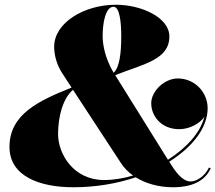

<svg xmlns="http://www.w3.org/2000/svg" viewBox="-20 -780 909 810"><path d="M869 -70.5 861.5 -73C843 -34.5 808 -14.5 784 -14.5C748 -14.5 718 -59 696 -94.5L694 -98C794 -160.5 856 -242.5 856 -323.5C856 -389.5 803 -449 730 -449C673 -449 618 -395 618 -344.5C618 -289.5 661 -235 736 -235C778.5 -235 821.5 -257.5 842 -286.5C825.5 -220 765.5 -155 688.5 -106L466 -463C588.5 -511 694.5 -528.5 694.5 -626.5C694.5 -706.5 576 -760 469 -760C333.5 -760 208.5 -683 208.5 -583C208.5 -548 219 -506.5 243.5 -469.5L282 -410.5C143 -355 20 -298 20 -160C20 -37 146.5 10 289.5 10C384 10 473.5 -5.5 552.5 -32C594.5 -6 649 10 710 10C804 10 850 -26.5 869 -70.5ZM413 -628C413 -681 424.5 -751.5 459 -751.5C484 -751.5 491.5 -689.5 491.5 -628C491.5 -553.5 484 -496 459.5 -473C422.5 -535 413 -593.5 413 -628ZM225 -214.5C225 -289.5 246 -366 288 -401L491 -91C503.5 -71.5 521 -54 541.5 -39.5C500.5 -27.5 458.5 -20.5 419 -20.5C290 -20.5 225 -130.5 225 -214.5Z"/></svg>

Font: Bodoni* 24pt Fatface
Style: Italic
Weight: 900
Italic angle: -13°
Version: Version 2.3